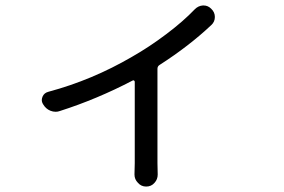

<svg xmlns="http://www.w3.org/2000/svg" viewBox="-20 -605 1040 702"><path d="M692.4 -571.3Q705.1 -584 721.7 -585Q723.6 -585 724.6 -585Q740.2 -585 752 -573.2Q765.6 -560.5 765.6 -543Q765.6 -525.4 752.9 -513.7Q670.9 -436.5 564.5 -368.2Q555.7 -363.3 555.7 -353.5V-8.8L556.6 33.2Q556.6 50.8 544.9 63.5Q533.2 77.1 514.6 77.1Q496.1 77.1 484.4 63.5Q471.7 50.8 471.7 33.2L472.7 -8.8V-305.7Q472.7 -308.6 470.2 -310.5Q467.8 -312.5 464.8 -310.5Q334 -242.2 199.2 -199.2Q191.4 -196.3 183.6 -196.3Q173.8 -196.3 164.1 -200.2Q147.5 -207 137.7 -223.6Q132.8 -231.4 132.8 -239.3Q132.8 -245.1 135.7 -252Q141.6 -265.6 157.2 -269.5Q317.4 -312.5 462.9 -397.5Q526.4 -433.6 588.4 -480.5Q650.4 -527.3 692.4 -571.3Z"/></svg>

Font: Gen Jyuu GothicX Regular
Style: Regular
Weight: 400
Designer: [Source Han Sans]
Ryoko NISHIZUKA  (kana & ideographs); Paul D. Hunt (Latin, Greek & Cyrillic); Wenlong ZHANG  (bopomofo
Version: Version 1.002.20150607